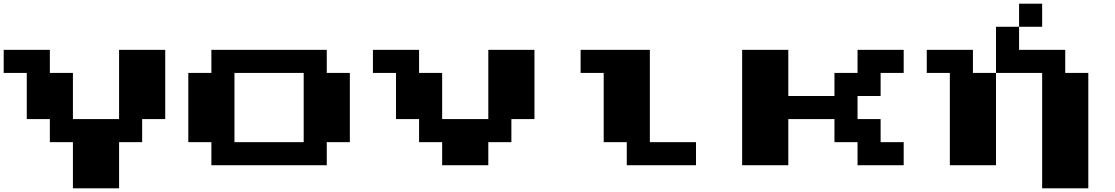

<svg xmlns="http://www.w3.org/2000/svg" viewBox="-20 -1020 6040 1040"><path d="M375 0V-250H250V-375H125V-625H0V-750H250V-625H375V-375H625V-750H875V-375H750V-250H625V0Z M1125 -125V-250H1000V-625H1125V-750H1750V-625H1875V-250H1750V-125ZM1250 -250H1625V-625H1250Z M2375 -125V-250H2250V-375H2125V-625H2000V-750H2250V-625H2375V-375H2625V-750H2875V-375H2750V-250H2625V-125Z M3375 -125V-250H3250V-625H3125V-750H3500V-250H3750V-125Z M4000 -125V-750H4250V-500H4500V-625H4625V-750H4875V-625H4750V-500H4625V-375H4750V-250H4875V-125H4625V-250H4500V-375H4250V-125Z M5625 -875H5500V-1000H5625ZM5875 -625V0H5625V-625H5375V-875H5500V-750H5750V-625ZM5250 -625H5375V-125H5125V-625H5000V-750H5250Z"/></svg>

Font: Press Start 2P
Style: Regular
Weight: 400
Designer: CodeMan38
Foundry: CodeMan38
Version: Version 3.000